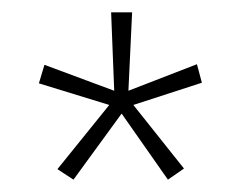

<svg xmlns="http://www.w3.org/2000/svg" viewBox="-20 -780 391 311"><path d="M194 -760 188 -633 299 -676 307 -646 196 -610 278 -507 252 -489 177 -596 99 -489 73 -506 157 -610 43 -645 52 -675 165 -633 160 -760Z"/></svg>

Font: Noto Sans Arabic ExtCond ExtLt
Style: Regular
Weight: 200
Width: 2
Designer: Monotype Design Team, Nadine Chahine, Nizar Qandah and Khaled Hosny
Foundry: Monotype Imaging Inc.
Version: Version 2.012; ttfautohint (v1.8.4.7-5d5b)